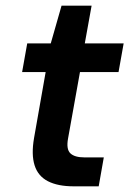

<svg xmlns="http://www.w3.org/2000/svg" viewBox="-20 -657 457 677"><path d="M240 0Q184 0 149 -18Q114 -36 102 -74Q90 -112 100 -170L141 -403H58L76 -504H159L197 -637H303L279 -504H416L398 -403H262L220 -169Q213 -131 228 -116.5Q243 -102 278 -102H346L328 0Z"/></svg>

Font: DM Sans SemiBold
Style: Italic
Weight: 600
Italic angle: -10°
Designer: Colophon Foundry, Jonny Pinhorn
Foundry: Colophon Foundry
Version: Version 4.004;gftools[0.9.30]